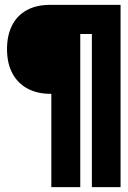

<svg xmlns="http://www.w3.org/2000/svg" viewBox="-20 -695 530 793"><path d="M192 78H311.5V-554.5H359.5V78H478V-675H187.5Q130.5 -675 90.5 -653Q50.5 -631 29.8 -590Q9 -549 9 -492Q9 -433.5 31.2 -392Q53.5 -350.5 94 -329Q134.5 -307.5 187.5 -307.5H192Z"/></svg>

Font: Anybody ExtraCondensed Black
Style: Regular
Weight: 900
Width: 2
Version: Version 1.113;gftools[0.9.25]